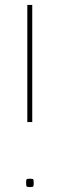

<svg xmlns="http://www.w3.org/2000/svg" viewBox="-20 -760 243 780"><path d="M91 -264V-740H111V-264ZM86 -17Q86 -29 88 -31.5Q90 -34 101 -34Q113 -34 115 -31.5Q117 -29 117 -17Q117 -5 115 -2.5Q113 0 101 0Q91 0 88.5 -2.5Q86 -5 86 -17Z"/></svg>

Font: Georama Thin
Style: Regular
Weight: 100
Designer: Jean-Baptiste Levee
Foundry: Production Type
Version: Version 1.000